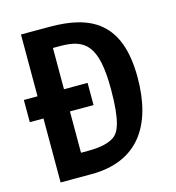

<svg xmlns="http://www.w3.org/2000/svg" viewBox="-108 -822 837 915"><g transform="rotate(-15 310.0 -365.0)"><path d="M325.5 -425H209V-628.5H244.5C367 -628.5 425.5 -585 425.5 -367C425.5 -208 401.5 -161 375.5 -141.5C349 -121.5 305 -111.5 242 -111.5H209V-315.5H325.5ZM11 -315.5H78.5V0H230.5C458 0 562.5 -149 562.5 -389C562.5 -662.5 419.5 -730 220.5 -730H78.5V-425H11Z"/></g></svg>

Font: Monaspace Argon SemiBold
Style: Regular
Weight: 600
Designer: Riley Cran & the Lettermatic Team
Foundry: Lettermatic
Version: Version 1.000 (Monaspace Argon)